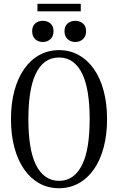

<svg xmlns="http://www.w3.org/2000/svg" viewBox="-20 -985 624 1015"><path d="M292 10Q234 10 187.5 -16Q141 -42 107.5 -90Q74 -138 56 -205.5Q38 -273 38 -355Q38 -438 56 -505Q74 -572 107.5 -620Q141 -668 188 -694Q235 -720 292 -720Q349 -720 396 -694Q443 -668 476.5 -620Q510 -572 528 -505Q546 -438 546 -355Q546 -273 528 -205.5Q510 -138 476.5 -90Q443 -42 396 -16Q349 10 292 10ZM292 -29Q334 -29 364.5 -51.5Q395 -74 415 -115.5Q435 -157 444.5 -217.5Q454 -278 454 -355Q454 -432 444.5 -492.5Q435 -553 415 -594.5Q395 -636 364.5 -658.5Q334 -681 292 -681Q250 -681 219.5 -659Q189 -637 169 -595Q149 -553 139.5 -492.5Q130 -432 130 -355Q130 -278 139.5 -217.5Q149 -157 169 -115.5Q189 -74 220 -51.5Q251 -29 292 -29ZM263 -820Q263 -793 246.5 -778Q230 -763 207 -763Q182 -763 166 -778Q150 -793 150 -820Q150 -847 166 -861Q182 -875 207 -875Q230 -875 246.5 -861Q263 -847 263 -820ZM435 -820Q435 -793 418.5 -778Q402 -763 378 -763Q354 -763 337.5 -778Q321 -793 321 -820Q321 -847 337.5 -861Q354 -875 378 -875Q402 -875 418.5 -861Q435 -847 435 -820ZM178 -965H407V-925H178Z"/></svg>

Font: Roboto Serif 120pt ExtraCondensed
Style: Regular
Weight: 400
Width: 2
Designer: Greg Gazdowicz
Foundry: Commercial Type
Version: Version 1.008